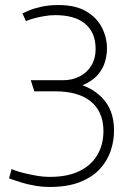

<svg xmlns="http://www.w3.org/2000/svg" viewBox="-20 -730 501 761"><path d="M102 -412 116 -368H199Q243 -368 278 -358.5Q313 -349 338 -329.5Q363 -310 376.5 -280Q390 -250 390 -211Q390 -157 366 -116Q342 -75 295 -52Q248 -29 179 -29Q150 -29 122.5 -34Q95 -39 73 -44.5Q51 -50 38.5 -55Q26 -60 26 -60L16 -23Q16 -23 30 -18Q44 -13 67 -6Q90 1 119 6Q148 11 178 11Q248 11 297 -8.5Q346 -28 375.5 -60Q405 -92 418.5 -131.5Q432 -171 432 -212Q432 -281 399 -325.5Q366 -370 307 -392Q347 -409 368 -434Q389 -459 396.5 -486Q404 -513 404 -538Q404 -582 383.5 -621.5Q363 -661 321 -685.5Q279 -710 211 -710Q175 -710 145 -703.5Q115 -697 95 -688.5Q75 -680 69 -677L83 -646Q90 -650 108.5 -655.5Q127 -661 151.5 -665.5Q176 -670 199 -670Q236 -670 265.5 -662Q295 -654 316 -637Q337 -620 348 -595Q359 -570 359 -535Q359 -498 342 -470Q325 -442 295.5 -427Q266 -412 230 -412Z"/></svg>

Font: Advent Pro Light
Style: Regular
Weight: 300
Version: Version 3.000